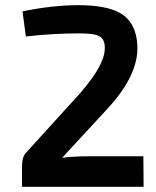

<svg xmlns="http://www.w3.org/2000/svg" viewBox="-20 -722 604 742"><path d="M67 -678Q182 -702 283 -702Q392 -702 445 -671Q508 -634 511 -542Q514 -432 400 -307L220 -112Q259 -118 322 -118H534L535 0H65V-77Q65 -114 79 -130L259 -328Q388 -465 385 -539Q385 -573 360 -584Q340 -593 286 -593Q185 -593 80 -581Z"/></svg>

Font: Taylor Sans Upright Semi Bold
Style: Regular
Weight: 600
Italic angle: -8°
Designer: Natanael Gama
Version: Version 1.001 September 8, 2015